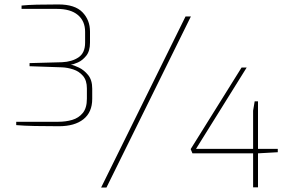

<svg xmlns="http://www.w3.org/2000/svg" viewBox="-20 -844 1315 864"><path d="M435 0 815 -770H839L459 0ZM1119 -1V-154H846L838 -173L1067 -540H1090L862 -174H1119V-346L1126 -388H1141V-174H1230V-159L1141 -154V-1ZM245 -276Q186 -276 136.5 -277Q87 -278 53 -281V-296H242Q276 -296 305 -304.5Q334 -313 352.5 -335.5Q371 -358 371 -400V-446Q371 -482 353.5 -502.5Q336 -523 310 -531.5Q284 -540 259 -541L113 -546V-560L259 -564Q304 -566 333.5 -586Q363 -606 363 -652V-701Q363 -749 330.5 -776.5Q298 -804 236 -804H77V-819Q105 -822 146 -823Q187 -824 243 -824Q317 -824 351 -789Q385 -754 385 -702V-652Q385 -614 368 -593Q351 -572 330.5 -563Q310 -554 298 -553Q312 -551 335 -540Q358 -529 376.5 -506.5Q395 -484 395 -445V-399Q395 -339 355.5 -307.5Q316 -276 245 -276Z"/></svg>

Font: Exo Thin Thin
Style: Regular
Weight: 250
Version: Version 2.000